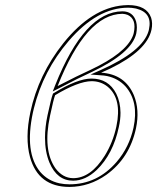

<svg xmlns="http://www.w3.org/2000/svg" viewBox="-20 -718 614 750"><path d="M175.3 -265.1Q147 -131.8 196.3 -61Q224.6 -22.5 265.6 -22Q334.5 -22 389.2 -109.9Q421.4 -162.1 434.6 -224.1Q457.5 -332 400.4 -379.4Q373.5 -400.9 337.4 -400.9Q284.7 -399.9 195.3 -346.2Q189 -330.1 175.3 -265.1ZM480.5 -698.2Q552.7 -698.2 570.3 -648.9Q577.1 -627.4 571.8 -602.1Q554.7 -520.5 410.6 -450.2Q393.6 -441.9 375 -434.1Q468.3 -428.2 502.9 -346.2Q526.4 -288.6 511.2 -216.8Q486.3 -100.6 395.5 -35.2Q329.1 11.7 251.5 12.2Q129.4 12.2 97.2 -104.5Q77.1 -178.7 98.6 -279.8Q129.9 -426.8 227.5 -549.3Q337.9 -687 462.4 -697.3Q472.2 -698.2 480.5 -698.2ZM502.4 -588.9Q514.2 -643.1 479 -659.7Q469.2 -663.6 458 -664.1Q316.4 -662.6 205.1 -381.8Q283.2 -422.4 335 -445.8Q469.2 -509.3 497.6 -574.7Q501 -582 502.4 -588.9ZM165.5 -267.1Q179.7 -333 186 -349.6L187.5 -353L190.4 -354.5Q282.7 -411.1 337.4 -411.1Q403.8 -411.1 434.1 -352.1Q450.2 -319.8 450.7 -277.8Q450.7 -251 444.3 -222.2Q421.9 -116.2 357.9 -54.2Q313.5 -12.2 265.6 -12.2Q203.1 -12.2 173.3 -82.5Q155.8 -124.5 155.8 -180.2Q155.8 -221.7 165.5 -267.1ZM480.5 -688Q359.9 -688 248 -557.6Q148.4 -441.4 112.3 -294.4Q110.4 -285.6 108.4 -277.8Q75.2 -121.6 137.2 -46.4Q166.5 -12.2 211.9 -2Q231 2 251.5 2Q359.9 2 435.5 -85.4Q484.9 -143.1 501.5 -219.2Q522.9 -319.8 470.7 -379.9Q441.9 -411.6 398.4 -420.9Q386.2 -423.3 374.5 -423.8L333.5 -426.8L371.1 -443.4Q537.6 -517.1 560.5 -597.2Q561.5 -601.1 562 -604Q575.7 -668 513.2 -684.1Q510.3 -684.6 508.8 -685.1Q495.1 -688 480.5 -688ZM512.2 -586.9Q494.6 -510.7 338.9 -437Q286.1 -413.1 210 -373L186 -360.8L195.8 -385.7Q310.5 -672.9 458 -673.8Q499.5 -673.8 511.7 -633.8Q514.6 -622.6 514.6 -610.8Q514.6 -598.6 512.2 -586.9Z"/></svg>

Font: Linux Biolinum Outline O
Style: Italic
Weight: 400
Italic angle: -12°
Designer: Philipp H. Poll
Foundry: Philipp H. Poll
Version: Version 0.6.2